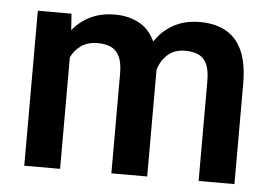

<svg xmlns="http://www.w3.org/2000/svg" viewBox="-44 -595 925 652"><g transform="rotate(5 419.0 -269.0)"><path d="M612.8 -538.1Q663.6 -538.1 700.4 -518.3Q737.3 -498.5 757.1 -455.1Q776.9 -411.6 776.9 -339.4V0H654.8V-339.4Q654.8 -378.4 644.5 -399.4Q634.3 -420.4 615.5 -428.5Q596.7 -436.5 570.8 -436.5Q535.6 -436.5 512.7 -416.7Q489.7 -397 479.5 -364.3V-352.5V0H357.4V-339.4Q357.4 -377 347.2 -398.2Q336.9 -419.4 318.1 -428Q299.3 -436.5 273.4 -436.5Q240.2 -436.5 217.8 -421.4Q195.3 -406.2 182.6 -380.4V0H60.5V-528.3H175.3L179.2 -472.2Q204.1 -503.4 240.2 -520.8Q276.4 -538.1 323.2 -538.1Q369.6 -538.1 405 -519Q440.4 -500 460 -458.5Q484.4 -495.6 522.7 -516.8Q561 -538.1 612.8 -538.1Z"/></g></svg>

Font: Robert Sans
Style: Bold
Weight: 700
Designer: Christian Robertson (extended by Adam Twardoch)
Foundry: Google
Version: Version 12.135;April 2, 2019;FontCreator 11.5.0.2425 64-bit;